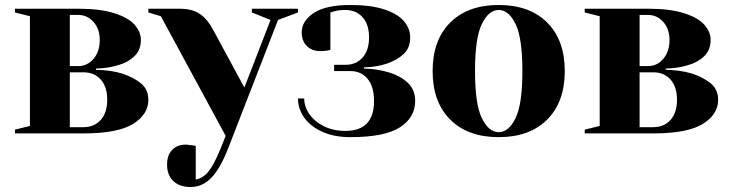

<svg xmlns="http://www.w3.org/2000/svg" viewBox="-20 -535 2930 770"><path d="M40 -15 100 -30V-470L40 -485V-500H295Q382 -500 438.5 -482Q495 -464 520 -435.5Q545 -407 545 -375Q545 -335 519.5 -310Q494 -285 455 -274Q413 -261 365 -260V-255Q424 -254 470 -240Q516 -225 545.5 -200.5Q575 -176 575 -135Q575 -76 513.5 -38Q452 0 315 0H40ZM295 -270Q330 -270 355 -299Q380 -328 380 -375Q380 -419 355 -447Q330 -475 295 -475H260V-270ZM315 -25Q358 -25 384 -54Q410 -83 410 -135Q410 -187 384 -216Q358 -245 315 -245H260V-25Z M650 125Q650 87 670.5 66Q691 45 725 45Q733 45 741 46.5Q749 48 752 48L765 50V185Q794 180 816 153Q838 126 865 60L885 10L625 -470L575 -485V-500H700Q752 -500 782.5 -478.5Q813 -457 835 -415L960 -184L1065 -455L990 -485V-500H1175V-485L1095 -455L895 60Q863 142 827 178.5Q791 215 745 215Q700 215 675 191Q650 167 650 125Z M1175 -140H1200Q1200 -107 1221 -77Q1242 -47 1279.5 -28.5Q1317 -10 1365 -10Q1480 -10 1480 -130Q1480 -188 1454 -219Q1428 -250 1385 -250H1320V-275H1365Q1408 -275 1434 -304Q1460 -333 1460 -385Q1460 -437 1434 -466Q1408 -495 1365 -495Q1340 -495 1322 -490L1305 -485V-335L1292 -332Q1276 -330 1265 -330Q1231 -330 1210.5 -350.5Q1190 -371 1190 -405Q1190 -451 1238.5 -483Q1287 -515 1385 -515Q1468 -515 1522 -497Q1576 -479 1600.5 -449.5Q1625 -420 1625 -385Q1625 -343 1599.5 -319Q1574 -295 1532 -280Q1491 -266 1440 -265V-260Q1493 -259 1542 -244Q1587 -230 1616 -202.5Q1645 -175 1645 -130Q1645 -64 1584 -24.5Q1523 15 1385 15Q1320 15 1272.5 -6.5Q1225 -28 1200 -63.5Q1175 -99 1175 -140Z M1715 -250Q1715 -374 1785.5 -444.5Q1856 -515 1980 -515Q2104 -515 2174.5 -444.5Q2245 -374 2245 -250Q2245 -126 2174.5 -55.5Q2104 15 1980 15Q1856 15 1785.5 -55.5Q1715 -126 1715 -250ZM2075 -250Q2075 -383 2047.5 -439Q2020 -495 1980 -495Q1940 -495 1912.5 -439Q1885 -383 1885 -250Q1885 -117 1912.5 -61Q1940 -5 1980 -5Q2020 -5 2047.5 -61Q2075 -117 2075 -250Z M2325 -15 2385 -30V-470L2325 -485V-500H2580Q2667 -500 2723.5 -482Q2780 -464 2805 -435.5Q2830 -407 2830 -375Q2830 -335 2804.5 -310Q2779 -285 2740 -274Q2698 -261 2650 -260V-255Q2709 -254 2755 -240Q2801 -225 2830.5 -200.5Q2860 -176 2860 -135Q2860 -76 2798.5 -38Q2737 0 2600 0H2325ZM2580 -270Q2615 -270 2640 -299Q2665 -328 2665 -375Q2665 -419 2640 -447Q2615 -475 2580 -475H2545V-270ZM2600 -25Q2643 -25 2669 -54Q2695 -83 2695 -135Q2695 -187 2669 -216Q2643 -245 2600 -245H2545V-25Z"/></svg>

Font: Yeseva One
Style: Regular
Weight: 400
Designer: Jovanny Lemonad
Foundry: Jovanny Lemonad
Version: Version 2.000